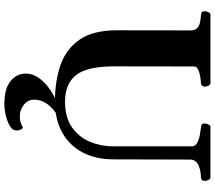

<svg xmlns="http://www.w3.org/2000/svg" viewBox="-72 -661 977 873"><g transform="rotate(90 416.5 -224.5)"><path d="M705.6 -600.6 704.6 -252Q704.6 -171.4 673.1 -111.6Q641.6 -51.8 582.5 -18.8Q523.4 14.2 439.9 14.2Q348.1 14.2 274.9 -11.5Q201.7 -37.1 159.7 -98.6Q117.7 -160.2 117.7 -267.6L118.2 -602.5Q118.2 -623.5 106.9 -633.1Q95.7 -642.6 79.8 -645.8Q64 -648.9 48.8 -649.9Q38.6 -650.9 34.9 -654.1Q31.2 -657.2 31.2 -668Q31.2 -673.3 35.4 -683.1Q39.6 -692.9 47.9 -692.9H357.4Q365.7 -692.9 369.9 -683.1Q374 -673.3 374 -668Q374 -651.4 357.9 -649.9Q341.3 -648.9 323.7 -645.5Q306.2 -642.1 294.2 -635.7Q282.2 -629.4 282.2 -618.7L281.7 -255.9Q281.7 -132.3 321.3 -82Q360.8 -31.7 441.9 -31.7Q514.2 -31.7 559.1 -63.5Q604 -95.2 624.8 -145.3Q645.5 -195.3 645.5 -251V-607.4Q645.5 -624 629.4 -632.6Q613.3 -641.1 593 -644.8Q572.8 -648.4 559.1 -649.9Q548.8 -650.9 545.2 -654.1Q541.5 -657.2 541.5 -668Q541.5 -673.3 545.7 -683.1Q549.8 -692.9 558.1 -692.9H786.1Q794.4 -692.9 798.6 -683.1Q802.7 -673.3 802.7 -668Q802.7 -650.4 786.6 -649.9Q749 -648.4 727.3 -636.4Q705.6 -624.3 705.6 -600.6ZM529.3 -24.9 541.5 -18.1Q433.1 34.7 433.1 108.4Q433.1 137.7 456.8 155.8Q480.5 173.8 505.9 173.8Q520 173.8 530.5 171.9Q541 169.9 558.1 160.6Q562 158.2 567.6 167Q573.2 175.8 573.2 188Q573.2 204.1 560.5 213.9Q543.5 227.1 513.2 235.6Q482.9 244.1 452.6 244.1Q382.3 244.1 348.4 215.8Q314.5 187.5 314.5 147.5Q314.5 112.8 339.8 80.3Q365.2 47.9 408.4 23.2Q451.7 -1.5 504.9 -12.2Z"/></g></svg>

Font: Gelasio
Style: Regular
Weight: 400
Designer: Eben Sorkin
Foundry: Eben Sorkin
Version: Version 1.008